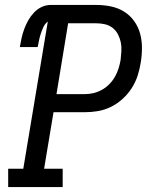

<svg xmlns="http://www.w3.org/2000/svg" viewBox="-20 -755 640 775"><path d="M13 0V-74H74L173 -668Q161 -659 155 -645.5Q149 -632 144.5 -618.5Q140 -605 137.5 -592Q135 -579 132 -565H60Q63 -583 67 -601Q71 -619 77.5 -637Q84 -655 93.5 -672Q103 -689 116.5 -703.5Q130 -718 147.5 -726.5Q165 -735 184 -735H369Q399 -735 428 -729Q457 -723 481 -708Q505 -693 521.5 -670Q538 -647 545.5 -619.5Q553 -592 553 -562Q553 -532 548 -502Q544 -476 535.5 -449.5Q527 -423 511.5 -399Q496 -375 474.5 -355.5Q453 -336 427.5 -323.5Q402 -311 375 -306.5Q348 -302 321 -302H196L158 -74H233V0ZM321 -375Q339 -375 356.5 -379Q374 -383 390.5 -392Q407 -401 420.5 -414.5Q434 -428 443.5 -444.5Q453 -461 458.5 -478.5Q464 -496 467 -514Q469 -531 470 -549.5Q471 -568 467.5 -584.5Q464 -601 456 -616.5Q448 -632 434.5 -642.5Q421 -653 404 -657Q387 -661 369 -661H255L208 -375Z"/></svg>

Font: Iosevka Curly Slab ExObl
Style: Regular
Weight: 400
Width: 7
Italic angle: -9°
Monospace: yes
Designer: Belleve Invis
Foundry: Belleve Invis
Version: Version 11.1.0; ttfautohint (v1.8.3)